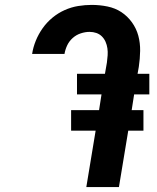

<svg xmlns="http://www.w3.org/2000/svg" viewBox="-20 -763 640 783"><path d="M465 0H332L370 -230H270V-314H384L394 -378H294V-462H408L416 -508Q418 -523 419 -537.5Q420 -552 418 -566Q416 -580 410.5 -592.5Q405 -605 395.5 -614.5Q386 -624 373 -628.5Q360 -633 345 -633Q328 -633 309.5 -627Q291 -621 276.5 -608Q262 -595 254 -578Q246 -561 243 -543H111Q115 -570 126 -597Q137 -624 154 -648Q171 -672 194 -691Q217 -710 244 -722Q271 -734 299 -738.5Q327 -743 354 -743Q387 -743 418.5 -736.5Q450 -730 475 -713.5Q500 -697 518 -672Q536 -647 544 -617.5Q552 -588 551.5 -555.5Q551 -523 546 -490L541 -462H589V-378H527L517 -314H565V-230H503Z"/></svg>

Font: Iosevka Extrabold Extended
Style: Italic
Weight: 800
Width: 7
Italic angle: -9°
Monospace: yes
Designer: Belleve Invis
Foundry: Belleve Invis
Version: Version 32.5.0; ttfautohint (v1.8.4)